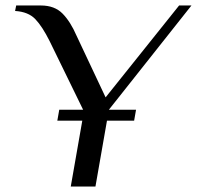

<svg xmlns="http://www.w3.org/2000/svg" viewBox="-20 -680 718 700"><path d="M377 -280H476L469 -240H370L328 0H238L280 -240H189L196 -280H283L161 -530Q134 -584 108.5 -610.5Q83 -637 35 -640L39 -660H129Q179 -660 208 -630.5Q237 -601 259 -550L365 -325L633 -660H678Z"/></svg>

Font: Philosopher
Style: Italic
Weight: 400
Italic angle: -10°
Designer: Jovanny Lemonad
Foundry: Jovanny Lemonad
Version: Version 2.000